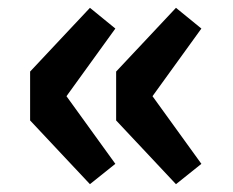

<svg xmlns="http://www.w3.org/2000/svg" viewBox="-20 -534 597 491"><path d="M210 -63 275 -115 150 -288 275 -461 210 -514 57 -351V-226ZM430 -63 495 -115 370 -288 495 -461 430 -514 277 -351V-226Z"/></svg>

Font: Noto Sans CJK TC Black
Style: Regular
Weight: 900
Designer: Ryoko NISHIZUKA 西塚涼子 (kana, bopomofo & ideographs); Paul D. Hunt (Latin, Greek & Cyrillic); Sandoll Communications 산돌커뮤니
Foundry: Adobe
Version: Version 2.004;hotconv 1.0.118;makeotfexe 2.5.65603